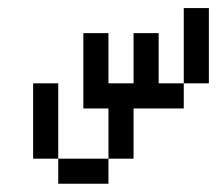

<svg xmlns="http://www.w3.org/2000/svg" viewBox="-20 -395 540 478"><path d="M125 0V62.5H250V0ZM125 0V-187.5H62.5V0ZM250 0H312.5Q312.5 0 312.5 -125H437.5V-187.5H375Q375 -187.5 375 -312.5H312.5Q312.5 -312.5 312.5 -187.5H250Q250 -187.5 250 -312.5H187.5V-125H250Q250 -125 250 0ZM437.5 -187.5H500V-375H437.5Z"/></svg>

Font: CalcUnifontExMono
Style: Regular
Weight: 500
Version: Version 15.0.06